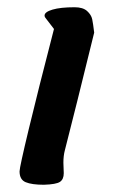

<svg xmlns="http://www.w3.org/2000/svg" viewBox="-20 -507 316 530"><path d="M159 -92Q155 -77 155 -58L156 -29Q156 -12 145.5 -5Q135 2 101 3Q68 3 51 -4Q34 -11 34 -34Q34 -45 59.5 -151Q85 -257 129 -427L106 -457Q103 -460 103 -464Q103 -474 125 -480.5Q147 -487 186 -487Q209 -487 220.5 -476.5Q232 -466 234.5 -454Q237 -442 240 -417Q187 -201 159 -92Z"/></svg>

Font: Sriracha
Style: Regular
Weight: 400
Designer: Suppakit Chalermlarp
Version: Version 1.002g